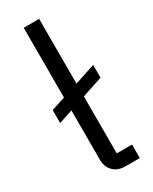

<svg xmlns="http://www.w3.org/2000/svg" viewBox="-202 -825 695 873"><g transform="rotate(-30 145.5 -388.5)"><path d="M180 0Q139 0 116 -23.5Q93 -47 93 -84V-343L20 -319V-387L93 -411V-777H174V-437L282 -473V-406L174 -370V-71H254V0Z"/></g></svg>

Font: IBM Plex Sans JP
Style: Regular
Weight: 400
Designer: Mike Abbink; Paul van der Laan; Pieter van Rosmalen; Wujin Sim; Yejin Wi; Jinhee Kim; Boomi Park; Yona Kim; Kichan Ma
Foundry: Sandoll Inc.
Version: Version 1.000